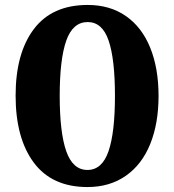

<svg xmlns="http://www.w3.org/2000/svg" viewBox="-20 -745 703 775"><path d="M43 -359Q43 -530 116.5 -627.5Q190 -725 334 -725Q424 -725 488.5 -680Q553 -635 586.5 -552Q620 -469 620 -358Q620 -247 586.5 -164Q553 -81 488 -35.5Q423 10 333 10Q190 10 116.5 -88.5Q43 -187 43 -359ZM444 -358Q444 -506 418.5 -581Q393 -656 334 -656Q274 -656 247.5 -581Q221 -506 221 -358Q221 -210 247.5 -134.5Q274 -59 333 -59Q392 -59 418 -134.5Q444 -210 444 -358Z"/></svg>

Font: Noto Serif Armenian Black Cond
Style: Regular
Weight: 900
Width: 3
Designer: Monotype Design team
Foundry: Monotype Imaging Inc.
Version: Version 1.000